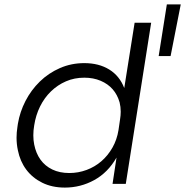

<svg xmlns="http://www.w3.org/2000/svg" viewBox="-20 -833 839 870"><path d="M274 17Q216 17 171.5 -5Q127 -27 99 -64.5Q71 -102 61 -152Q55 -180 55 -209Q55 -233 59 -258L61 -272Q70 -326 95.5 -375.5Q121 -425 160.5 -463.5Q200 -502 251.5 -524.5Q303 -547 362 -547Q428 -547 475 -518Q522 -489 543 -434L590 -730H665L550 0H490L508 -119Q469 -51 407 -17Q345 17 274 17ZM294 -49Q335 -49 372.5 -63Q410 -77 439.5 -102.5Q469 -128 489.5 -164Q510 -200 517 -244L524 -292Q527 -310 527 -327Q527 -349 522 -369Q512 -404 490.5 -428.5Q469 -453 436 -467Q403 -481 362 -481Q317 -481 279 -464.5Q241 -448 211 -419Q181 -390 161.5 -350.5Q142 -311 135 -265Q131 -242 131 -220Q131 -198 135 -178Q143 -138 163.5 -109.5Q184 -81 217 -65Q250 -49 294 -49ZM699 -579 736 -813H799L753 -579Z"/></svg>

Font: Sora Light
Style: Italic
Weight: 300
Designer: Jonathan Barnbrook, Juli√°n Moncada
Version: Version 1.000